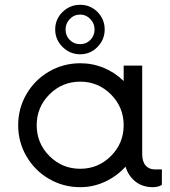

<svg xmlns="http://www.w3.org/2000/svg" viewBox="-20 -775 713 805"><path d="M316.4 -547.4Q273.4 -547.4 242.4 -578.1Q211.4 -608.9 211.4 -651.4Q211.4 -694.3 242.2 -724.6Q272.9 -754.9 316.4 -754.9Q358.9 -754.9 388.9 -724.6Q418.9 -694.3 418.9 -651.4Q418.9 -608.9 388.7 -578.1Q358.4 -547.4 316.4 -547.4ZM316.4 -713.9Q290.5 -713.9 272.7 -695.3Q254.9 -676.8 254.9 -651.4Q254.9 -625 272.5 -607.4Q290 -589.8 316.4 -589.8Q341.3 -589.8 358.9 -607.7Q376.5 -625.5 376.5 -651.4Q376.5 -676.8 358.6 -695.3Q340.8 -713.9 316.4 -713.9ZM627.4 -64.9H658.7V0Q643.6 9.8 621.1 9.8Q578.1 9.8 548.3 -13.4Q518.6 -36.6 506.3 -76.2Q469.7 -36.1 420.4 -13.2Q371.1 9.8 316.4 9.8Q245.6 9.8 185.8 -24.9Q126 -59.6 91.1 -119.4Q56.2 -179.2 56.2 -250Q56.2 -320.8 91.1 -380.6Q126 -440.4 185.8 -475.1Q245.6 -509.8 316.4 -509.8Q369.1 -509.8 416.3 -490Q463.4 -470.2 498.5 -435.1V-500H576.2V-129.9Q576.2 -97.2 590.6 -81.1Q605 -64.9 627.4 -64.9ZM316.4 -67.4Q391.6 -67.4 445.1 -120.8Q498.5 -174.3 498.5 -250Q498.5 -325.7 445.1 -379.2Q391.6 -432.6 316.4 -432.6Q240.7 -432.6 187.3 -379.2Q133.8 -325.7 133.8 -250Q133.8 -174.3 187.3 -120.8Q240.7 -67.4 316.4 -67.4Z"/></svg>

Font: Now
Style: Regular
Weight: 400
Designer: Alfredo Marco Pradil
Foundry: Alfredo Marco Pradil
Version: Version 1.002;PS 001.002;hotconv 1.0.88;makeotf.lib2.5.64775